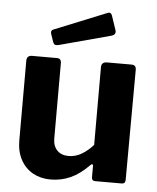

<svg xmlns="http://www.w3.org/2000/svg" viewBox="-54 -797 699 853"><g transform="rotate(5 296.0 -370.5)"><path d="M274 -101Q305 -101 332.5 -117.5Q360 -134 383 -160V-507Q383 -530 409 -530H517Q538 -530 538 -509L536 -18Q536 0 520 0H401Q386 0 386 -17V-66Q386 -72 383 -73.5Q380 -75 375 -70Q333 -27 291.5 -8.5Q250 10 203 10Q159 10 124.5 -9Q90 -28 70 -64.5Q50 -101 50 -151V-506Q50 -530 74 -530H185Q204 -530 204 -509V-173Q204 -140 222.5 -120.5Q241 -101 274 -101ZM411 -741 433 -676Q439 -656 417 -650L186 -588Q175 -586 170 -588.5Q165 -591 162 -599L150 -634Q145 -649 156 -654L393 -750Q405 -755 411 -741Z"/></g></svg>

Font: Libre Franklin
Style: Bold
Weight: 700
Designer: Pablo Impallari, Rodrigo Fuenzalida, Nhung Nguyen
Foundry: Impallari Type
Version: Version 3.000